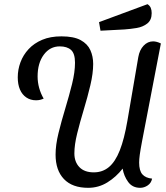

<svg xmlns="http://www.w3.org/2000/svg" viewBox="-20 -877 795 919"><path d="M402 22Q326 22 286 -20Q246 -62 246 -137Q246 -183 260 -240Q274 -297 292.5 -358Q311 -419 325 -475.5Q339 -532 339 -577Q339 -621 320 -638Q301 -655 266 -655Q219 -655 189.5 -615Q160 -575 160 -511Q160 -483 167.5 -456Q175 -429 189 -405Q180 -401 171.5 -399Q163 -397 152 -397Q126 -397 106 -410.5Q86 -424 75.5 -448.5Q65 -473 65 -507Q65 -544 78 -579Q91 -614 117 -642Q143 -670 182 -686.5Q221 -703 274 -703Q333 -703 366 -685Q399 -667 412.5 -637Q426 -607 426 -571Q426 -526 412.5 -469Q399 -412 381 -352.5Q363 -293 349.5 -238.5Q336 -184 336 -143Q336 -102 360 -77Q384 -52 429 -52Q471 -52 501.5 -77.5Q532 -103 553.5 -157.5Q575 -212 590 -300L642 -604Q648 -638 667.5 -658.5Q687 -679 713 -679Q721 -679 730.5 -676.5Q740 -674 750 -669L660 -201Q652 -159 649 -136.5Q646 -114 646 -99Q646 -60 661.5 -42.5Q677 -25 708 -22Q704 -1 687 10.5Q670 22 651 22Q614 22 593.5 -6Q573 -34 567 -70Q536 -30 494 -4Q452 22 402 22ZM461 -730 454 -771 686 -857Q697 -850 701.5 -839.5Q706 -829 706 -814Q706 -781 685 -764.5Q664 -748 634 -743Q604 -738 575 -736Z"/></svg>

Font: Sansita Swashed Light
Style: Regular
Weight: 300
Designer: Pablo Cosgaya
Foundry: Omnibus-Type
Version: Version 1.003